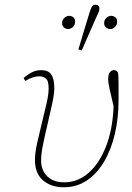

<svg xmlns="http://www.w3.org/2000/svg" viewBox="-20 -780 557 813"><path d="M250 13Q197 13 162.5 -16Q128 -45 128 -103Q128 -132 137 -173Q146 -214 157 -258Q168 -302 177 -341Q186 -380 186 -405Q186 -439 173.5 -448Q161 -457 147 -457Q118 -457 87 -437L80 -450Q100 -467 117.5 -475Q135 -483 154 -483Q185 -483 197.5 -464Q210 -445 210 -407Q210 -383 201.5 -343Q193 -303 182 -257Q171 -211 162.5 -169.5Q154 -128 154 -101Q154 -59 180 -33.5Q206 -8 252 -8Q309 -8 354.5 -47.5Q400 -87 428.5 -159Q457 -231 461 -330Q448 -385 443 -408Q438 -431 438 -445Q438 -466 445.5 -474.5Q453 -483 461 -483Q469 -483 472.5 -480.5Q476 -478 480 -472Q482 -458 482 -423Q482 -388 482 -356Q482 -280 466.5 -213.5Q451 -147 421 -96Q391 -45 348 -16Q305 13 250 13ZM269 -657Q259 -657 251 -663.5Q243 -670 243 -682Q243 -696 253 -704.5Q263 -713 273 -713Q283 -713 290.5 -706.5Q298 -700 298 -689Q298 -674 288.5 -665.5Q279 -657 269 -657ZM326 -566 312 -571Q323 -609 334.5 -646Q346 -683 357 -720Q363 -740 368 -750Q373 -760 384 -760Q401 -760 401 -743Q401 -736 398 -729.5Q395 -723 386 -703Q371 -669 356 -635Q341 -601 326 -566ZM447 -657Q437 -657 429 -663.5Q421 -670 421 -682Q421 -696 430.5 -704.5Q440 -713 450 -713Q461 -713 468.5 -706.5Q476 -700 476 -689Q476 -674 466.5 -665.5Q457 -657 447 -657Z"/></svg>

Font: Source Serif Pro ExtraLight
Style: Italic
Weight: 200
Italic angle: -12°
Designer: Frank Grießhammer
Foundry: Adobe Systems Incorporated
Version: Version 3.001;hotconv 1.0.111;makeotfexe 2.5.65597